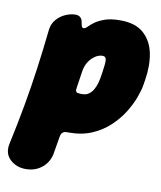

<svg xmlns="http://www.w3.org/2000/svg" viewBox="-132 -592 741 884"><g transform="rotate(10 238.5 -150.0)"><path d="M359 -525Q431 -525 469.5 -490Q508 -455 519 -398.5Q530 -342 519 -275L515 -250Q511 -225 498 -190Q485 -155 462 -118Q439 -81 404.5 -48.5Q370 -16 323 4.5Q276 25 216 25Q214 25 211.5 25Q209 25 207 25Q182 24 177 49L164 126Q158 170 126 197.5Q94 225 48 225Q4 225 -25.5 197Q-55 169 -45 123Q-23 21 -7.5 -66Q8 -153 20 -240Q32 -327 43 -429Q47 -455 64 -474.5Q81 -494 105 -504.5Q129 -515 152 -515Q166 -515 174.5 -507Q183 -499 184 -488Q186 -477 188.5 -468.5Q191 -460 199 -460Q206 -460 215.5 -470Q225 -480 242 -492.5Q259 -505 287 -515Q315 -525 359 -525ZM307 -350Q290 -350 273 -339Q256 -328 243.5 -309Q231 -290 227 -265L215 -186Q210 -161 227 -161Q232 -160 236.5 -160Q241 -160 245 -160Q263 -160 275.5 -169Q288 -178 296 -192Q304 -206 308.5 -221.5Q313 -237 315 -250L319 -275Q326 -319 324 -334.5Q322 -350 307 -350Z"/></g></svg>

Font: Winky Sans Black
Style: Italic
Weight: 900
Italic angle: -8.97852°
Designer: Simon Atzbach
Foundry: typofactur
Version: Version 1.205